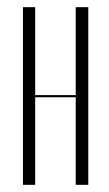

<svg xmlns="http://www.w3.org/2000/svg" viewBox="-20 -515 304 535"><path d="M44 -495H78V-250H191V-495H226V0H191V-244H78V0H44Z"/></svg>

Font: Moniqa ExtLt Narrow Display
Style: Regular
Weight: 200
Width: 4
Designer: Rajesh Rajput
Foundry: Rajesh Rajput
Version: Version 1.000